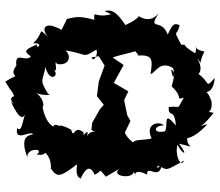

<svg xmlns="http://www.w3.org/2000/svg" viewBox="-73 -718 833 727"><g transform="rotate(90 343.5 -354.5)"><path d="M649 -339 618 -392C647 -351 661 -442 629 -445C683 -464 604 -421 641 -495C599 -493 669 -543 600 -551C612 -545 623 -521 607 -537C624 -574 630 -559 588 -635C617 -623 568 -599 528 -610C559 -624 579 -657 524 -616C542 -692 540 -643 503 -647C498 -681 455 -719 450 -723C465 -661 484 -689 407 -747C392 -673 437 -747 364 -739C364 -739 324 -726 328 -714C324 -697 348 -746 275 -751C318 -713 292 -737 256 -684C271 -678 255 -716 201 -685C226 -709 232 -684 175 -712C166 -656 132 -692 182 -677C140 -608 152 -660 149 -624C84 -590 124 -609 75 -618C69 -599 65 -594 111 -573C46 -550 100 -495 30 -539C82 -496 25 -450 44 -463C69 -432 59 -442 75 -413C34 -385 13 -366 22 -334L34 -359C51 -292 13 -294 55 -295C40 -240 44 -226 50 -199C53 -183 56 -189 107 -189C41 -197 38 -198 93 -171C55 -103 91 -91 125 -124C77 -77 104 -108 144 -63C141 -111 172 -69 148 -79C172 -19 178 -36 194 -55C217 -35 172 7 228 0C265 26 259 -1 288 -3C264 -35 248 -23 289 42C344 9 309 25 344 8C353 42 390 -11 366 21C369 17 451 -15 413 -33C434 -24 484 -21 465 -3C520 8 473 -52 488 -64C493 -44 498 -12 577 -42C541 -34 538 -110 566 -77C565 -96 570 -93 559 -111C566 -115 578 -132 619 -131C653 -156 651 -165 602 -230C670 -219 651 -257 657 -243C617 -261 606 -278 636 -294C655 -290 610 -339 624 -317ZM193 -312 228 -334 289 -312 344 -305 377 -331 394 -316 445 -287 472 -284C491 -317 464 -285 495 -268C455 -278 510 -246 482 -255C448 -215 512 -221 471 -207C445 -161 456 -145 475 -193C435 -138 461 -137 461 -144C445 -103 365 -94 354 -97C415 -86 374 -129 327 -71C345 -87 340 -145 335 -120C277 -83 285 -103 233 -110C294 -124 269 -165 244 -142C260 -161 197 -139 222 -154C231 -195 196 -213 171 -186C184 -272 203 -246 168 -303C190 -311 218 -290 197 -285ZM500 -402 438 -432 417 -420 359 -408 326 -424 294 -369 226 -406 198 -365C189 -385 182 -427 174 -450C221 -492 167 -439 190 -460C187 -516 205 -517 260 -508C259 -525 206 -543 238 -593C256 -602 299 -595 243 -586C254 -605 270 -597 307 -588C353 -637 358 -598 350 -634C400 -604 380 -628 385 -577C430 -575 384 -598 455 -604C395 -553 453 -576 477 -563C488 -517 455 -518 455 -558C439 -547 443 -484 504 -512C513 -486 504 -435 527 -442C521 -461 519 -417 462 -404Z"/></g></svg>

Font: Asimov Aggro
Style: Medium
Weight: 500
Designer: Google
Version: Version 2.000980; 2014